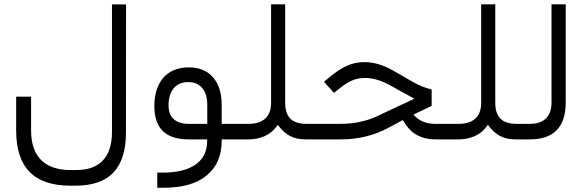

<svg xmlns="http://www.w3.org/2000/svg" viewBox="-20 -657 2764 905"><path d="M126.5 -42.5Q126.5 49.8 173.8 97.2Q221.2 144.5 313 144.5H338.9Q422.4 144.5 465.1 99.1Q507.8 53.7 507.8 -34.7V-636.2H574.2L573.7 -32.7Q573.7 94.2 514.6 156.2Q455.6 218.3 335.4 218.3H313Q183.6 218.3 119.9 153.8Q56.2 89.4 56.2 -42V-201.2H126.5Z M1100.6 0H1032.2H1024.9V7.3Q1024.9 111.3 954.8 169.7Q884.8 228 750 228H721.2V156.7H747.1Q847.2 156.7 901.6 118.7Q956.1 80.6 956.5 8.3V7.3V0H949.2H870.1Q787.6 0 747.6 -39.1Q707.5 -78.1 707.5 -158.2Q707.5 -198.2 717.8 -231.2Q728 -264.2 747.8 -288.3Q767.6 -312.5 798.6 -325.9Q829.6 -339.4 869.6 -339.4Q943.4 -339.4 984.1 -292.5Q1024.9 -245.6 1024.9 -162.6V-80.6V-73.2H1032.2H1100.6Q1106.9 -73.2 1110.4 -64.2Q1113.8 -55.2 1113.8 -40V-34.7Q1113.8 -18.6 1110.4 -9.3Q1106.9 0 1100.6 0ZM774.4 -160.2Q774.4 -117.7 798.8 -95.5Q823.2 -73.2 869.6 -73.2H949.7H957V-80.6V-163.1Q957 -214.4 933.1 -242.2Q909.2 -270 867.7 -270Q822.3 -270 798.3 -240.5Q774.4 -210.9 774.4 -160.2Z M1432.6 0H1420.4Q1377.9 0 1348.1 -15.4Q1318.4 -30.8 1295.4 -61L1289.6 -68.8L1283.7 -61Q1261.7 -30.3 1226.8 -15.1Q1191.9 0 1152.3 0H1096.7Q1084 0 1084 -34.7V-40Q1084 -50.3 1085.4 -57.6Q1086.9 -64.9 1089.8 -69.1Q1092.8 -73.2 1096.7 -73.2H1151.4Q1203.1 -73.2 1230.5 -98.4Q1257.8 -123.5 1257.8 -171.9V-636.7H1324.2V-171.9Q1324.2 -122.6 1348.4 -97.9Q1372.6 -73.2 1425.3 -73.2H1432.6Q1438.5 -73.2 1441.9 -64.2Q1445.3 -55.2 1445.3 -40V-34.7Q1445.3 -19 1441.9 -9.5Q1438.5 0 1432.6 0Z M2090.8 0H2033.7Q1994.6 0 1965.1 -11.5Q1935.5 -22.9 1917.2 -40.5Q1898.9 -58.1 1882.3 -85.4L1878.4 -91.3L1872.6 -87.9L1814.5 -56.6Q1710.9 0 1587.4 0H1428.2Q1415.5 0 1415.5 -34.7V-40Q1415.5 -50.3 1417 -57.6Q1418.5 -64.9 1421.4 -69.1Q1424.3 -73.2 1428.2 -73.2H1586.4Q1690.9 -73.2 1778.3 -119.1L1919.9 -185.5L1933.1 -191.9L1920.4 -198.7L1821.3 -253.4Q1756.8 -289.6 1700.2 -289.6Q1668 -289.6 1641.1 -278.3Q1614.3 -267.1 1583.5 -242.7L1554.2 -219.2L1507.3 -271.5L1531.7 -292Q1576.2 -329.6 1615 -346.9Q1653.8 -364.3 1697.3 -364.3Q1763.7 -364.3 1833.5 -324.2L1925.8 -271Q1968.8 -246.1 2014.6 -235.4V-157.7L1938.5 -121.6L1937.5 -121.1L1928.7 -116.7L1935.5 -109.4Q1954.6 -90.8 1978.3 -82Q2002 -73.2 2032.2 -73.2H2090.8Q2097.2 -73.2 2100.3 -64.2Q2103.5 -55.2 2103.5 -40V-34.7Q2103.5 0 2090.8 0Z M2422.9 0H2410.6Q2368.2 0 2338.4 -15.4Q2308.6 -30.8 2285.6 -61L2279.8 -68.8L2273.9 -61Q2252 -30.3 2217 -15.1Q2182.1 0 2142.6 0H2086.9Q2074.2 0 2074.2 -34.7V-40Q2074.2 -50.3 2075.7 -57.6Q2077.1 -64.9 2080.1 -69.1Q2083 -73.2 2086.9 -73.2H2141.6Q2193.4 -73.2 2220.7 -98.4Q2248 -123.5 2248 -171.9V-636.7H2314.5V-171.9Q2314.5 -122.6 2338.6 -97.9Q2362.8 -73.2 2415.5 -73.2H2422.9Q2428.7 -73.2 2432.1 -64.2Q2435.5 -55.2 2435.5 -40V-34.7Q2435.5 -19 2432.1 -9.5Q2428.7 0 2422.9 0Z M2418.5 -73.2H2477.5Q2527.3 -73.2 2553.5 -98.9Q2579.6 -124.5 2579.6 -173.8V-636.7H2646.5V-174.3Q2646.5 0 2477.1 0H2418.5Q2405.8 0 2405.8 -34.7V-40Q2405.8 -50.3 2407.2 -57.6Q2408.7 -64.9 2411.6 -69.1Q2414.6 -73.2 2418.5 -73.2Z"/></svg>

Font: Shabnam Light WOL
Style: Light-WOL
Weight: 300
Foundry: DejaVu fonts team - Redesigned by Saber Rastikerdar - Based on Vazir font
Version: Version 5.0.0